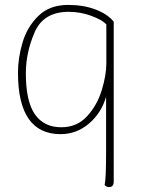

<svg xmlns="http://www.w3.org/2000/svg" viewBox="-20 -532 572 780"><path d="M405 220Q411 196 411 84V-139Q392 -73 341.5 -30Q291 13 226 13Q53 13 53 -237Q53 -296 71.5 -359Q90 -422 135.5 -467Q181 -512 257 -512Q319 -512 368 -493.5Q417 -475 442 -444V206Q442 228 423 228Q413 228 405 220ZM412 -274V-433Q394 -452 350 -468Q306 -484 259 -484Q157 -484 121 -401.5Q85 -319 85 -234Q85 -121 121.5 -68Q158 -15 229 -15Q293 -15 334 -60Q375 -105 393.5 -166Q412 -227 412 -274Z"/></svg>

Font: Arima Madurai Thin
Style: Regular
Weight: 250
Designer: Joana Correia and Natanael Gama
Foundry: NDISCOVER
Version: Version 1.020; ttfautohint (v1.5) -l 7 -r 28 -G 50 -x 13 -D 